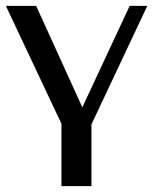

<svg xmlns="http://www.w3.org/2000/svg" viewBox="-23 -633 521 653"><path d="M289 -212 288 -211V0H186V-212L-3 -613H100L257 -268L418 -613H478Z"/></svg>

Font: Arya
Style: Regular
Weight: 400
Designer: Eduardo Rodriguez Tunni, Modular Infotech
Foundry: Eduardo Rodriguez Tunni, Modular Infotech
Version: Version 1.002